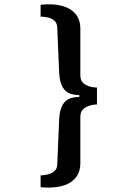

<svg xmlns="http://www.w3.org/2000/svg" viewBox="-20 -708 640 889"><path d="M168 -686Q224 -692 265 -681.5Q306 -671 329 -644.5Q352 -618 352 -574V-359Q352 -329 376.5 -315.5Q401 -302 429 -303V-224Q403 -225 377.5 -211.5Q352 -198 352 -167V47Q352 90 328.5 117Q305 144 264 154Q223 164 168 159V104Q182 104 199.5 100Q217 96 230.5 85.5Q244 75 245 55L254 -156Q256 -205 276.5 -232Q297 -259 347 -259V-268Q297 -268 276.5 -295Q256 -322 254 -371L245 -581Q244 -603 230.5 -613.5Q217 -624 200 -627.5Q183 -631 168 -631Z"/></svg>

Font: Chivo Mono SemiBold
Style: Regular
Weight: 600
Monospace: yes
Designer: Hector Gatti
Foundry: Omnibus-Type
Version: Version 1.008